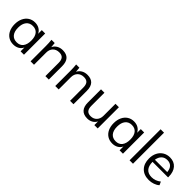

<svg xmlns="http://www.w3.org/2000/svg" viewBox="255 -1974 3219 3219"><g transform="rotate(45 1864.5 -364.5)"><path d="M521 -503V0H441V-91Q419 -44 374.5 -18.5Q330 7 271 7Q204 7 153.5 -25Q103 -57 75.5 -115.5Q48 -174 48 -252Q48 -330 76 -389.5Q104 -449 154.5 -482Q205 -515 271 -515Q330 -515 374 -489Q418 -463 441 -416V-503ZM441 -254Q441 -347 401 -397Q361 -447 287 -447Q213 -447 171.5 -395.5Q130 -344 130 -252Q130 -160 171 -110Q212 -60 287 -60Q361 -60 401 -110.5Q441 -161 441 -254Z M1110 -316V0H1029V-312Q1029 -382 1001 -414.5Q973 -447 913 -447Q843 -447 801 -404Q759 -361 759 -288V0H678V-362Q678 -440 670 -503H747L755 -413Q778 -462 824 -488.5Q870 -515 929 -515Q1110 -515 1110 -316Z M1695 -316V0H1614V-312Q1614 -382 1586 -414.5Q1558 -447 1498 -447Q1428 -447 1386 -404Q1344 -361 1344 -288V0H1263V-362Q1263 -440 1255 -503H1332L1340 -413Q1363 -462 1409 -488.5Q1455 -515 1514 -515Q1695 -515 1695 -316Z M2269 -503V0H2190V-87Q2166 -41 2123 -17Q2080 7 2026 7Q1937 7 1891 -43Q1845 -93 1845 -191V-503H1926V-193Q1926 -125 1954 -93Q1982 -61 2039 -61Q2106 -61 2147 -104.5Q2188 -148 2188 -219V-503Z M2868 -503V0H2788V-91Q2766 -44 2721.5 -18.5Q2677 7 2618 7Q2551 7 2500.5 -25Q2450 -57 2422.5 -115.5Q2395 -174 2395 -252Q2395 -330 2423 -389.5Q2451 -449 2501.5 -482Q2552 -515 2618 -515Q2677 -515 2721 -489Q2765 -463 2788 -416V-503ZM2788 -254Q2788 -347 2748 -397Q2708 -447 2634 -447Q2560 -447 2518.5 -395.5Q2477 -344 2477 -252Q2477 -160 2518 -110Q2559 -60 2634 -60Q2708 -60 2748 -110.5Q2788 -161 2788 -254Z M3025 0V-736H3106V0Z M3684 -254H3315Q3316 -158 3359.5 -109Q3403 -60 3486 -60Q3574 -60 3648 -119L3675 -60Q3642 -29 3590.5 -11Q3539 7 3485 7Q3367 7 3300 -62.5Q3233 -132 3233 -253Q3233 -330 3263 -389.5Q3293 -449 3347 -482Q3401 -515 3470 -515Q3570 -515 3627 -449.5Q3684 -384 3684 -269ZM3318 -307H3611Q3605 -378 3569.5 -415Q3534 -452 3471 -452Q3408 -452 3368.5 -414Q3329 -376 3318 -307Z"/></g></svg>

Font: Muli-Regular
Style: Regular
Weight: 400
Version: Version 2.000